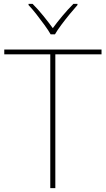

<svg xmlns="http://www.w3.org/2000/svg" viewBox="-20 -969 545 989"><path d="M265 0H239V-689H2V-714H503V-689H265ZM241 -792Q229 -813 209 -840.5Q189 -868 167.5 -895.5Q146 -923 127 -943V-949H148Q176 -921 203.5 -887Q231 -853 252 -824Q273 -853 301.5 -887Q330 -921 358 -949H379V-943Q361 -923 338.5 -895.5Q316 -868 295.5 -840.5Q275 -813 263 -792Z"/></svg>

Font: Noto Sans Myanmar Thin
Style: Regular
Weight: 100
Designer: Monotype Design Team
Foundry: Monotype Imaging Inc.
Version: Version 2.107; ttfautohint (v1.8.4.7-5d5b)